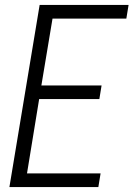

<svg xmlns="http://www.w3.org/2000/svg" viewBox="-20 -755 540 775"><path d="M18 0 140 -735H499L490 -680H192L147 -410H390L381 -355H138L89 -55H386L377 0Z"/></svg>

Font: Iosevka SS04 Light Oblique
Style: Regular
Weight: 300
Italic angle: -9°
Monospace: yes
Designer: Belleve Invis
Foundry: Belleve Invis
Version: Version 19.0.0; ttfautohint (v1.8.4)